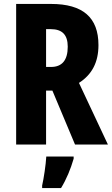

<svg xmlns="http://www.w3.org/2000/svg" viewBox="-20 -734 568 975"><path d="M239 -714H62V0H214V-274H246L361 0H528L381 -313C448 -356 480 -419 480 -505C480 -645 401 -714 239 -714ZM238 -586C296 -586 324 -557 324 -497C324 -428 295 -394 239 -394H214V-586ZM354 72V61H215C213 101 202 174 194 208V221H290C317 177 339 124 354 72Z"/></svg>

Font: Noto Sans Armenian ExtraCondensed ExtraBold
Style: Regular
Weight: 800
Width: 2
Designer: Monotype Design Team
Foundry: Monotype Imaging Inc.
Version: Version 2.008